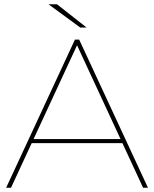

<svg xmlns="http://www.w3.org/2000/svg" viewBox="-20 -887 728 907"><path d="M334 -700H354L679 0H656L339 -684H349L32 0H9ZM126 -230H561L571 -211H116ZM209 -867H249L389 -757H359Z"/></svg>

Font: iiserrat Thin
Style: Regular
Weight: 100
Designer: Akira Ohta
Foundry: Akira Ohta
Version: Version 1.200;Glyphs 3.3.1 (3343)